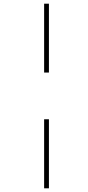

<svg xmlns="http://www.w3.org/2000/svg" viewBox="-20 -779 479 1040"><path d="M219 -386V-759H245V-386ZM219 241V-133H245V241Z"/></svg>

Font: Noto Sans UI SemiCondensed Thin
Style: Italic
Weight: 250
Width: 4
Italic angle: -12°
Designer: Monotype Design Team
Foundry: Monotype Imaging Inc.
Version: Version 1.901